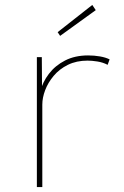

<svg xmlns="http://www.w3.org/2000/svg" viewBox="-20 -756 502 776"><path d="M129 0V-525H149L150 -388L142 -384Q152 -424 177.5 -457.5Q203 -491 243 -511.5Q283 -532 336 -532Q361 -532 384 -528Q407 -524 423 -516L415 -494Q396 -504 373.5 -507.5Q351 -511 334 -511Q289 -511 254.5 -494Q220 -477 197 -449.5Q174 -422 162.5 -391.5Q151 -361 151 -333V0ZM223 -611 213 -626 353 -736 367 -715Z"/></svg>

Font: Lexend Exa Thin
Style: Regular
Weight: 250
Designer: Bonnie Shaver-Troup, Thomas Jockin
Foundry: Lexend
Version: Version 1.007